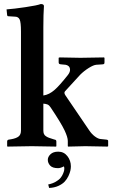

<svg xmlns="http://www.w3.org/2000/svg" viewBox="-20 -718 563 943"><path d="M266.1 26.9Q293.9 26.9 311 48.8Q328.1 70.8 328.1 99.1Q328.1 108.4 325.7 119.9Q323.2 131.3 316.2 146.5Q309.1 161.6 297.9 173.8Q286.6 186 266.6 195.1Q246.6 204.1 221.2 205.1L216.8 188Q238.3 183.6 254.2 174.3Q270 165 277.6 155.5Q285.2 146 289.8 134.8Q294.4 123.5 295.2 118.2Q295.9 112.8 295.9 108.9Q295.9 105 293.9 99.1Q277.3 107.9 265.1 107.9Q237.8 107.9 226.3 95.2Q214.8 82.5 214.8 66.9Q214.8 52.2 228 39.6Q241.2 26.9 266.1 26.9ZM83 -77.1V-563Q83 -608.9 76.4 -622.6Q69.8 -636.2 53.2 -636.2L21 -638.2Q16.1 -638.2 15.1 -643.1L12.2 -671.9Q47.4 -674.3 105.2 -682.9Q163.1 -691.4 180.2 -698.2Q195.8 -698.2 195.8 -688Q192.9 -647.9 192.9 -583V-249Q221.7 -252.9 249 -277.3Q271.5 -296.9 313 -349.1Q324.2 -363.3 324 -375.2Q323.7 -387.2 316.9 -393.1Q310.1 -398.9 301.8 -399.9L280.8 -401.9Q272.9 -402.3 270.5 -404.8Q268.1 -407.2 268.1 -412.1V-434.1L272.9 -436Q339.8 -434.1 375 -434.1L490.2 -436L493.2 -434.1V-412.1Q493.2 -406.2 491.2 -404.3Q489.3 -402.3 482.9 -401.9L453.1 -399.9Q439.5 -398.9 416 -384.3Q392.6 -369.6 374 -351.1L298.8 -269Q293 -261.7 301.8 -249L418 -78.1Q430.2 -59.6 446 -47.9Q461.9 -36.1 474.1 -35.2L502.9 -32.2Q511.2 -31.2 511.2 -25.9V0L507.8 2Q438 0 398.9 0L314.9 2L313 0V-25.9Q313 -43.9 296.9 -78.1Q280.3 -113.3 229 -189.9Q221.7 -201.2 213.9 -204.6Q206.1 -208 192.9 -209V-77.1Q192.9 -66.9 195.8 -60.1Q198.7 -53.2 206.1 -48.6Q213.4 -43.9 220.5 -41.3Q227.5 -38.6 242.2 -34.2L249 -32.2Q256.8 -31.2 256.8 -22.9V0L254.9 2Q175.3 0 136.2 0L17.1 2L15.1 0V-22.9Q15.1 -30.8 22.9 -32.2L35.2 -34.2Q60.1 -38.6 71.5 -47.9Q83 -57.1 83 -77.1Z"/></svg>

Font: Linux Libertine G
Style: Semibold
Weight: 600
Designer: Philipp H. Poll
Foundry: Philipp H. Poll
Version: Version 5.1.1